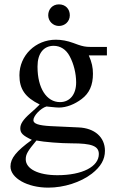

<svg xmlns="http://www.w3.org/2000/svg" viewBox="-20 -642 540 880"><path d="M300 -572C300 -600 281 -622 250 -622C220 -622 201 -599 201 -572C201 -545 223 -523 250 -523C277 -523 300 -543 300 -572ZM470 -388V-427H393C373 -427 358 -430 338 -437L316 -445C289 -455 262 -460 236 -460C143 -460 69 -388 69 -297C69 -234 95 -196 162 -163C148 -149 134 -136 119 -123C86 -94 73 -74 73 -54C73 -32 84 -21 126 -1C54 51 28 84 28 121C28 174 105 218 201 218C273 218 349 194 401 154C442 122 461 89 461 49C461 -13 414 -55 340 -58L211 -64C157 -67 133 -75 133 -91C133 -111 166 -146 193 -154L212 -152C230 -150 244 -149 250 -149C285 -149 322 -164 354 -188C390 -215 406 -252 406 -304C406 -333 401 -356 387 -388ZM152 -338C152 -397 180 -432 226 -432C257 -432 283 -415 299 -385C318 -350 329 -305 329 -264C329 -209 300 -174 255 -174C193 -174 152 -239 152 -335ZM433 64C433 122 357 161 243 161C155 161 98 132 98 88C98 65 107 50 147 2C181 9 260 15 309 15C400 15 433 27 433 64Z"/></svg>

Font: XITS Math
Style: Regular
Weight: 400
Designer: MicroPress Inc., with final additions and corrections provided by Coen Hoffman, Elsevier (retired)
Version: Version 1.108